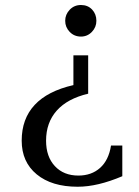

<svg xmlns="http://www.w3.org/2000/svg" viewBox="-20 -716 542 748"><path d="M355.5 -635Q355.5 -610 338 -591.8Q320.5 -573.5 295.5 -573.5Q269 -573.5 251.5 -591.8Q234 -610 234 -635Q234 -659.5 251.5 -678Q269 -696.5 295.5 -696.5Q322 -696.5 338.8 -678.8Q355.5 -661 355.5 -635ZM456.5 -29.5Q408 -9 365 1.2Q322 11.5 282.5 11.5Q181.5 11.5 123 -36.8Q64.5 -85 64.5 -168Q64.5 -253 115 -307.2Q165.5 -361.5 266 -384.5V-500.5H323.5V-351Q243 -332 201.2 -285.2Q159.5 -238.5 159.5 -168Q159.5 -105.5 193.8 -68.8Q228 -32 285.5 -32Q336.5 -32 370 -62Q403.5 -92 412.5 -149H456.5Z"/></svg>

Font: MM Phetkon
Style: Regular
Weight: 400
Designer: Khon Soe Zaw Thu
Version: Version 1.00 July 15, 2016, initial release